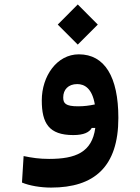

<svg xmlns="http://www.w3.org/2000/svg" viewBox="-20 -598 626 857"><path d="M208 239.3C400.4 239.3 508.3 147 508.3 -71.8C508.3 -254.9 447.3 -355.5 332 -355.5C233.9 -355.5 166.5 -258.3 166.5 -149.9C166.5 -47.9 198.2 4.9 307.1 4.9C354 4.9 378.4 -7.3 389.6 -26.9H405.3C390.6 82 317.4 111.3 199.2 111.3C155.3 111.3 123.5 106.4 85.4 98.6L78.1 216.8C111.8 231 161.6 239.3 208 239.3ZM327.1 -398.9 416.5 -488.3 327.1 -578.1 237.8 -488.3ZM403.3 -131.8C377.9 -126.5 355.5 -123.5 328.6 -123.5C272.5 -123.5 262.2 -136.7 262.2 -163.1C262.2 -197.8 284.7 -222.7 324.7 -222.7C357.4 -222.7 391.1 -203.6 403.3 -131.8Z"/></svg>

Font: CaskaydiaCove Nerd Font
Style: Bold
Weight: 700
Designer: Aaron Bell
Foundry: Saja Typeworks
Version: Version 2111.1;Nerd Fonts 2.3.0